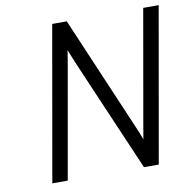

<svg xmlns="http://www.w3.org/2000/svg" viewBox="-79 -778 851 856"><g transform="rotate(-10 347.0 -350.0)"><path d="M89.5 0 212.5 -700H278.5L497 -188.5Q503 -174.5 510.8 -155.8Q518.5 -137 523.5 -123Q526 -137 529 -154.8Q532 -172.5 534.5 -187.5L624.5 -700H694.5L571.5 0H504.5L293 -491.5Q286.5 -507 276 -532.5Q265.5 -558 259.5 -573Q257.5 -558.5 253.2 -532.8Q249 -507 246 -491L159.5 0Z"/></g></svg>

Font: Overpass Light
Style: Italic
Weight: 300
Italic angle: -10°
Designer: Delve Withrington, Dave Bailey, Thomas Jockin
Foundry: Delve Fonts LLC
Version: Version 4.000; ttfautohint (v1.8.3)